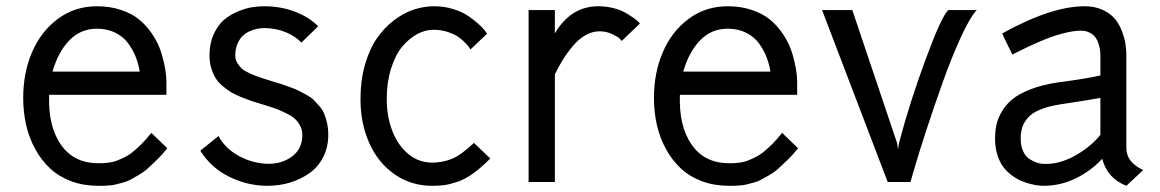

<svg xmlns="http://www.w3.org/2000/svg" viewBox="-20 -582 3709 614"><path d="M54.2 -269Q54.2 -349.6 82.8 -415.8Q111.3 -481.9 165.5 -522Q219.7 -562 290 -562Q332 -562 366.7 -550.3Q401.4 -538.6 423.8 -520.5Q446.3 -502.4 463.4 -478Q480.5 -453.6 489.5 -430.7Q498.5 -407.7 503.9 -383.3Q509.3 -358.9 510.7 -344Q512.2 -329.1 512.2 -317.9V-278.8H137.2Q133.3 -179.2 174.6 -119.6Q215.8 -60.1 293.9 -60.1Q304.7 -60.1 308.8 -60.1Q313 -60.1 326.7 -61.8Q340.3 -63.5 349.4 -66.7Q358.4 -69.8 373.8 -76.9Q389.2 -84 402.1 -94Q415 -104 431.6 -120.4Q448.2 -136.7 463.9 -157.2L515.1 -107.9Q499 -87.9 482.2 -71.3Q465.3 -54.7 451.9 -42.7Q438.5 -30.8 422.1 -21.5Q405.8 -12.2 395.5 -6.6Q385.3 -1 369.6 2.9Q354 6.8 347.4 8.5Q340.8 10.3 326.4 11.2Q312 12.2 309.3 12.2Q306.6 12.2 293.9 12.2Q247.1 12.2 207.8 -2.4Q168.5 -17.1 140.4 -43.2Q112.3 -69.3 92.8 -105Q73.2 -140.6 63.7 -181.9Q54.2 -223.1 54.2 -269ZM290 -490.2Q237.3 -490.2 201.4 -452.6Q165.5 -415 147.9 -353H426.8Q422.9 -377 414.6 -398.7Q406.2 -420.4 390.9 -442.1Q375.5 -463.9 349.4 -477.1Q323.2 -490.2 290 -490.2Z M732.4 -404.8Q732.4 -391.1 739.5 -379.6Q746.6 -368.2 755.1 -361.1Q763.7 -354 782.2 -345.9Q800.8 -337.9 811.5 -334.5Q822.3 -331.1 846.7 -323.2Q867.7 -316.9 876.7 -314Q885.7 -311 905 -304.2Q924.3 -297.4 933.8 -292.7Q943.4 -288.1 959.2 -279.3Q975.1 -270.5 983.2 -262.5Q991.2 -254.4 1001.7 -242.2Q1012.2 -230 1017.3 -217Q1022.5 -204.1 1026.1 -187.3Q1029.8 -170.4 1029.8 -150.9Q1029.8 -110.8 1013.2 -78.9Q996.6 -46.9 968.8 -27.6Q940.9 -8.3 907 2Q873 12.2 835.4 12.2Q771.5 12.2 712.9 -16.8Q654.3 -45.9 620.6 -100.1L678.7 -147Q700.7 -106.4 744.6 -82.8Q788.6 -59.1 837.9 -58.1Q882.8 -58.1 914.8 -82.3Q946.8 -106.4 946.8 -150.9Q946.8 -167.5 939 -181.4Q931.2 -195.3 920.7 -204.1Q910.2 -212.9 891.1 -221.9Q872.1 -231 858.9 -235.6Q845.7 -240.2 822.8 -247.1Q800.8 -253.4 786.4 -258.3Q772 -263.2 752 -271.2Q731.9 -279.3 719 -287.1Q706.1 -294.9 691.7 -307.1Q677.2 -319.3 669.2 -332.8Q661.1 -346.2 655.5 -364.7Q649.9 -383.3 649.9 -404.8Q649.9 -442.9 663.3 -472.4Q676.8 -502 696 -518.3Q715.3 -534.7 740.5 -545.2Q765.6 -555.7 785.9 -558.8Q806.2 -562 824.7 -562Q877.4 -562 922.6 -544.9Q967.8 -527.8 997.6 -498L943.8 -445.8Q924.3 -466.8 892.6 -479.5Q860.8 -492.2 824.7 -492.2Q814.5 -492.2 803.7 -490.2Q793 -488.3 779.8 -482.7Q766.6 -477.1 756.6 -467.8Q746.6 -458.5 739.5 -442.1Q732.4 -425.8 732.4 -404.8Z M1368.7 -562Q1400.4 -562 1429.4 -553Q1458.5 -543.9 1477.3 -531Q1496.1 -518.1 1510.5 -505.1Q1524.9 -492.2 1531.2 -483.4L1537.6 -474.1L1484.4 -423.8Q1482.9 -426.3 1480.2 -430.7Q1477.5 -435.1 1467 -445.8Q1456.5 -456.5 1444.3 -464.8Q1432.1 -473.1 1411.1 -480Q1390.1 -486.8 1366.7 -486.8Q1339.8 -486.8 1314 -472.9Q1288.1 -459 1266.1 -432.6Q1244.1 -406.2 1230.5 -362.5Q1216.8 -318.8 1216.8 -265.1Q1216.8 -210 1234.4 -163.8Q1252 -117.7 1285.4 -89.8Q1318.8 -62 1361.8 -62Q1396 -62 1425.5 -74.2Q1455.1 -86.4 1495.6 -125L1547.9 -75.2Q1519.5 -46.4 1493.4 -27.6Q1467.3 -8.8 1443.4 -0.7Q1419.4 7.3 1402.1 9.8Q1384.8 12.2 1361.8 12.2Q1294.4 12.2 1241.7 -24.7Q1189 -61.5 1160.9 -124.5Q1132.8 -187.5 1132.8 -265.1Q1132.8 -325.2 1147.2 -375.2Q1161.6 -425.3 1185.1 -459.2Q1208.5 -493.2 1239.5 -516.8Q1270.5 -540.5 1303 -551.3Q1335.4 -562 1368.7 -562Z M1670.4 -549.8H1754.4V-475.1Q1805.2 -562 1893.6 -562Q1917.5 -562 1940.2 -556.4Q1962.9 -550.8 1977.8 -542.5Q1992.7 -534.2 2004.2 -526.1Q2015.6 -518.1 2021 -512.7L2026.4 -506.8L1968.3 -451.2Q1965.3 -454.6 1960.2 -459.7Q1955.1 -464.8 1936.8 -473.4Q1918.5 -481.9 1897.5 -481.9Q1874.5 -481.9 1852.5 -469.5Q1830.6 -457 1812.5 -435.5Q1794.4 -414.1 1780.5 -391.8Q1766.6 -369.6 1754.4 -344.2V0H1670.4Z M2071.3 -269Q2071.3 -349.6 2099.9 -415.8Q2128.4 -481.9 2182.6 -522Q2236.8 -562 2307.1 -562Q2349.1 -562 2383.8 -550.3Q2418.5 -538.6 2440.9 -520.5Q2463.4 -502.4 2480.5 -478Q2497.6 -453.6 2506.6 -430.7Q2515.6 -407.7 2521 -383.3Q2526.4 -358.9 2527.8 -344Q2529.3 -329.1 2529.3 -317.9V-278.8H2154.3Q2150.4 -179.2 2191.7 -119.6Q2232.9 -60.1 2311 -60.1Q2321.8 -60.1 2325.9 -60.1Q2330.1 -60.1 2343.8 -61.8Q2357.4 -63.5 2366.5 -66.7Q2375.5 -69.8 2390.9 -76.9Q2406.2 -84 2419.2 -94Q2432.1 -104 2448.7 -120.4Q2465.3 -136.7 2481 -157.2L2532.2 -107.9Q2516.1 -87.9 2499.3 -71.3Q2482.4 -54.7 2469 -42.7Q2455.6 -30.8 2439.2 -21.5Q2422.9 -12.2 2412.6 -6.6Q2402.3 -1 2386.7 2.9Q2371.1 6.8 2364.5 8.5Q2357.9 10.3 2343.5 11.2Q2329.1 12.2 2326.4 12.2Q2323.7 12.2 2311 12.2Q2264.2 12.2 2224.9 -2.4Q2185.5 -17.1 2157.5 -43.2Q2129.4 -69.3 2109.9 -105Q2090.3 -140.6 2080.8 -181.9Q2071.3 -223.1 2071.3 -269ZM2307.1 -490.2Q2254.4 -490.2 2218.5 -452.6Q2182.6 -415 2165 -353H2443.8Q2439.9 -377 2431.6 -398.7Q2423.3 -420.4 2408 -442.1Q2392.6 -463.9 2366.5 -477.1Q2340.3 -490.2 2307.1 -490.2Z M2608.9 -549.8H2705.6L2848.6 -125L2851.6 -106Q2852.1 -104 2852.5 -108.4Q2853 -110.4 2853.5 -115.7Q2854.5 -124 2855 -125Q2889.2 -254.4 2940.2 -392.6Q2991.2 -530.8 3012.7 -549.8H3103.5Q3081.5 -526.4 3051.8 -460.9Q3022 -395.5 2994.9 -319.3Q2967.8 -243.2 2943.8 -170.2Q2919.9 -97.2 2905.8 -48.8L2891.6 0H2818.8Z M3217.8 -407.2 3201.2 -440.4Q3184.6 -474.1 3185.1 -475.1Q3341.8 -562 3448.7 -562Q3481.4 -562 3506.6 -550.3Q3531.7 -538.6 3545.7 -521.5Q3559.6 -504.4 3568.1 -481.7Q3576.7 -459 3579.3 -440.4Q3582 -421.9 3582 -403.8V-107.9Q3582 -63.5 3635.7 -38.1L3582 12.2Q3520.5 -12.2 3504.9 -74.2Q3467.3 -34.2 3418.9 -11Q3370.6 12.2 3316.9 12.2Q3310.5 12.2 3301.3 11.2Q3292 10.3 3276.6 6.6Q3261.2 2.9 3246.6 -3.2Q3231.9 -9.3 3216.3 -20.8Q3200.7 -32.2 3189 -47.4Q3177.2 -62.5 3169.7 -86.2Q3162.1 -109.9 3162.1 -138.2Q3162.1 -161.6 3166.3 -181.9Q3170.4 -202.1 3183.3 -224.6Q3196.3 -247.1 3217.3 -264.4Q3238.3 -281.7 3274.7 -296.1Q3311 -310.5 3359.9 -317.9Q3459.5 -331.1 3499 -340.8V-403.8Q3499 -412.1 3498 -420.4Q3497.1 -428.7 3493.4 -440.9Q3489.7 -453.1 3483.6 -461.9Q3477.5 -470.7 3465.3 -477.3Q3453.1 -483.9 3437 -483.9Q3413.1 -483.9 3381.8 -475.8Q3350.6 -467.8 3322.8 -456.5Q3294.9 -445.3 3270.8 -433.8Q3246.6 -422.4 3231.9 -415ZM3314 -58.1Q3363.3 -54.7 3414.8 -82.5Q3466.3 -110.4 3499 -150.9V-269Q3467.3 -262.7 3369.1 -248Q3330.1 -241.7 3304 -230.5Q3277.8 -219.2 3265.4 -203.6Q3252.9 -188 3248.5 -172.9Q3244.1 -157.7 3244.1 -138.2Q3244.1 -114.3 3252.4 -97.2Q3260.7 -80.1 3273.7 -72.5Q3286.6 -64.9 3296.1 -61.8Q3305.7 -58.6 3314 -58.1Z"/></svg>

Font: Junction Regular
Style: Regular
Weight: 500
Designer: Caroline Hadilaksono
Foundry: Caroline Hadilaksono
Version: Version 1.056